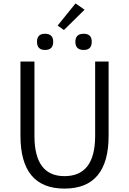

<svg xmlns="http://www.w3.org/2000/svg" viewBox="-20 -1093 756 1126"><path d="M100 -297V-732H182V-296Q182 -60 358 -60Q538 -60 538 -296V-732H617V-297Q617 13 358 13Q100 13 100 -297ZM197 -848Q197 -895 244 -895Q292 -895 292 -848Q292 -800 244 -800Q197 -800 197 -848ZM318 -943 423 -1073 476 -1036 355 -917ZM422 -848Q422 -895 471 -895Q518 -895 518 -848Q518 -800 471 -800Q422 -800 422 -848Z"/></svg>

Font: Source Han Sans CN Normal
Style: Regular
Weight: 350
Designer: Ryoko NISHIZUKA 西塚涼子 (kana, bopomofo & ideographs); Paul D. Hunt (Latin, Greek & Cyrillic); Sandoll Communications 산돌커뮤니
Foundry: Adobe
Version: Version 2.004;hotconv 1.0.118;makeotfexe 2.5.65603